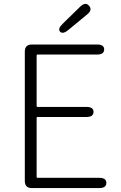

<svg xmlns="http://www.w3.org/2000/svg" viewBox="-20 -955 613 975"><path d="M142 0Q106 0 106 -36V-693Q106 -729 142 -729H473Q509 -729 509 -704Q509 -678 473 -678H171Q166 -678 166 -673V-417Q166 -412 171 -412H419Q455 -412 455 -387Q455 -361 419 -361H171Q166 -361 166 -356V-57Q166 -52 171 -52H484Q520 -52 520 -26Q520 0 484 0ZM326 -802Q299 -780 285 -794Q272 -809 298 -834L387 -921Q414 -947 432 -926Q451 -905 423 -882Z"/></svg>

Font: Resource Han Rounded KR Light
Style: Regular
Weight: 300
Designer: Cyano Hao (round all glyphs); Ryoko NISHIZUKA 西塚涼子 (kana, bopomofo & ideographs); Paul D. Hunt (Latin, Greek & Cyrillic)
Foundry: Cyano Hao
Version: 0.990